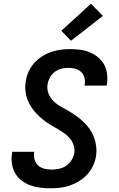

<svg xmlns="http://www.w3.org/2000/svg" viewBox="-20 -1008 640 1036"><path d="M252 8Q223 8 195.5 4.5Q168 1 142.5 -8.5Q117 -18 96 -34Q75 -50 62 -73Q49 -96 44.5 -123.5Q40 -151 45 -180L46 -189H165L164 -185Q161 -164 167 -145Q173 -126 187 -114Q201 -102 220.5 -97.5Q240 -93 260 -93Q280 -93 300 -97.5Q320 -102 337 -113.5Q354 -125 365.5 -143Q377 -161 381 -181Q384 -203 377.5 -223.5Q371 -244 358 -260Q345 -276 328 -288Q311 -300 293.5 -310.5Q276 -321 257.5 -331.5Q239 -342 222.5 -354.5Q206 -367 191 -381Q176 -395 163 -411Q150 -427 140 -445Q130 -463 124 -483.5Q118 -504 116.5 -526Q115 -548 119 -570Q123 -596 134 -620.5Q145 -645 163 -666Q181 -687 205 -702.5Q229 -718 254.5 -727Q280 -736 306 -739.5Q332 -743 357 -743Q385 -743 412.5 -739.5Q440 -736 464 -726Q488 -716 508.5 -699.5Q529 -683 541.5 -660Q554 -637 557.5 -610Q561 -583 557 -555L555 -546H436L437 -550Q440 -570 435.5 -588.5Q431 -607 418 -619.5Q405 -632 386.5 -637Q368 -642 349 -642Q330 -642 311.5 -637.5Q293 -633 276.5 -621Q260 -609 250 -591Q240 -573 237 -555Q232 -528 241.5 -504Q251 -480 268.5 -462.5Q286 -445 308 -433Q330 -421 351.5 -408.5Q373 -396 393.5 -381Q414 -366 432 -349Q450 -332 464 -311.5Q478 -291 487 -267.5Q496 -244 499 -218Q502 -192 498 -165Q494 -139 482 -113.5Q470 -88 451 -67Q432 -46 407.5 -31Q383 -16 357 -7Q331 2 304.5 5Q278 8 252 8ZM363 -788 311 -842 471 -988 535 -922Z"/></svg>

Font: Iosevka Aile Oblique
Style: Bold
Weight: 700
Italic angle: -9°
Designer: Belleve Invis
Foundry: Belleve Invis
Version: Version 31.1.0; ttfautohint (v1.8.4)